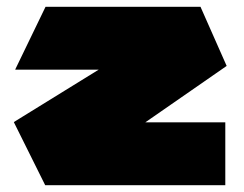

<svg xmlns="http://www.w3.org/2000/svg" viewBox="-20 -545 717 565"><path d="M25 -340V-341L114 -525H570L548 -340ZM324 -127 21 -185V-186L570 -525L647 -351ZM113 0 21 -185H643V0Z"/></svg>

Font: Foldit ExtraBold
Style: Regular
Weight: 800
Version: Version 1.003